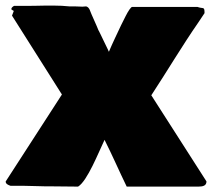

<svg xmlns="http://www.w3.org/2000/svg" viewBox="-42 -695 766 694"><path d="M-21.5 -39C-21.5 -30.2 -12.7 -26.4 -3.9 -23.4H43C69.3 -23.4 97.7 -21.5 121.1 -21.5H138.7C172.9 -21.5 205.1 -20.5 240.2 -20.5C273.7 -40.6 314.4 -144.8 335.9 -189.5C363.2 -135.6 389.4 -75 416 -20.5H674.8C691.4 -20.5 704.3 -23.6 704.3 -39.3L504.9 -350.6C562.4 -438.1 615.9 -528.7 675.8 -615.2L697.3 -647.5C697.3 -672.9 693.4 -662.1 671.9 -669.9H435.5C431.6 -669.9 421.9 -656.3 412.1 -636.7L395.5 -603.5C380.7 -571.7 365.3 -540.6 351.6 -507.8C348.6 -512.7 350.6 -511.7 347.7 -516.6L331.1 -550.8C325.2 -562.5 320.3 -574.2 314.5 -585V-584C306.6 -604.5 296.9 -624 289.1 -642.6C284.3 -652 282.4 -668.4 269.5 -671.9C264.6 -671.9 260.7 -670.9 255.9 -670.9C247.1 -670.9 237.3 -671.9 228.5 -671.9H209C190.4 -673.8 171.9 -674.8 152.3 -674.8H123C92.8 -673.8 63.5 -673.8 35.2 -673.8H8.8C2 -669.9 -1 -666 -1 -662.1C-1 -659.2 6.8 -657.2 7.8 -655.3L1.4 -638.5L181.8 -353.4Z"/></svg>

Font: Bowlby One SC
Style: Regular
Weight: 400
Width: 1
Version: Version 1.2